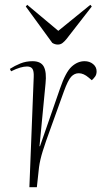

<svg xmlns="http://www.w3.org/2000/svg" viewBox="-20 -777 446 797"><path d="M120 -458Q121 -482 114.5 -491.5Q108 -501 92 -501Q80 -501 64 -496.5Q48 -492 26 -481L21 -491Q41 -504 64.5 -513.5Q88 -523 115 -523Q150 -523 162 -500Q174 -477 169 -430L144 -170H146L229 -409Q252 -477 277 -500Q302 -523 331 -523Q352 -523 366.5 -511Q381 -499 381 -481Q381 -468 375 -459.5Q369 -451 361 -444L348 -455Q327 -473 307 -473Q289 -473 275.5 -458.5Q262 -444 245 -397Q212 -304 190.5 -245.5Q169 -187 157.5 -150Q146 -113 142 -83L133 0H102ZM87 -750 93 -757 222 -649 355 -757 361 -750 256 -615Q248 -605 239.5 -598.5Q231 -592 220 -592Q208 -592 197 -599Z"/></svg>

Font: Display Extralight
Style: Italic
Weight: 200
Italic angle: -2°
Designer: Latin by Veronika Burian and Jose Scaglione. Greek by Irene Vlachou. Cyrillic by Vera Evstafieva
Foundry: TypeTogether
Version: Version 3.002